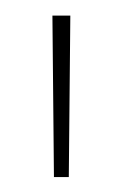

<svg xmlns="http://www.w3.org/2000/svg" viewBox="-20 -748 161 252"><path d="M48.8 -727.5H72.3L70.3 -515.6H50.8Z"/></svg>

Font: Intratopia Thin
Style: Regular
Weight: 100
Designer: Rasmus Andersson
Foundry: rsms
Version: Version 3.000;Glyphs 3.2.3 (3260)